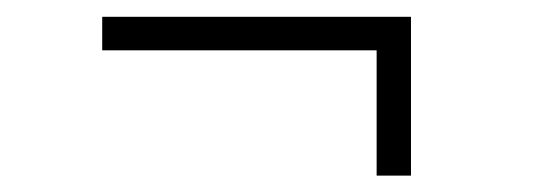

<svg xmlns="http://www.w3.org/2000/svg" viewBox="-20 -366 644 232"><path d="M435.1 -153.8V-305.2H103.5V-345.7H476.6V-153.8Z"/></svg>

Font: Inter 28pt ExtraLight
Style: Regular
Weight: 250
Designer: Rasmus Andersson
Foundry: rsms
Version: Version 4.001;git-66647c0bb